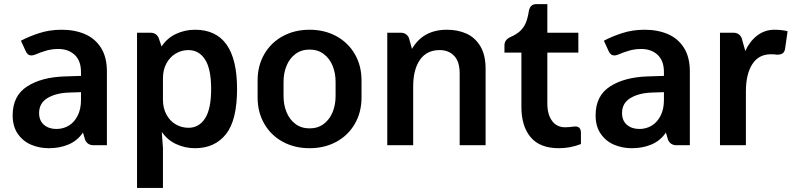

<svg xmlns="http://www.w3.org/2000/svg" viewBox="-20 -711 3890 940"><path d="M503.4 -361.3V0H438Q409.2 0 397 -25.4L386.2 -62Q358.9 -22 315.7 -3.7Q272.5 14.6 218.8 14.6Q173.3 14.6 133.1 -2.2Q92.8 -19 67.4 -55.4Q42 -91.8 42 -146.5Q42 -242.2 112.8 -287.8Q183.6 -333.5 298.3 -336.9L376.5 -339.4V-358.4Q376.5 -413.6 345.7 -442.4Q314.9 -471.2 265.1 -471.2Q234.9 -471.2 207.3 -463.4Q179.7 -455.6 151.4 -443.4Q141.1 -439.5 133.8 -439.5Q114.7 -439.5 105.5 -461.4L82.5 -511.7Q121.1 -532.2 171.9 -548.8Q222.7 -565.4 281.7 -565.4Q346.7 -565.4 396.5 -543.7Q446.3 -522 474.9 -476.3Q503.4 -430.7 503.4 -361.3ZM376.5 -220.7V-259.8L316.9 -257.8Q252.4 -255.4 211.9 -230.5Q171.4 -205.6 171.4 -157.7Q171.4 -120.6 195.1 -100.1Q218.8 -79.6 256.3 -79.6Q290.5 -79.6 317.9 -96.7Q345.2 -113.8 360.8 -145.8Q376.5 -177.7 376.5 -220.7Z M1140.6 -275.4Q1140.6 -122.1 1085.9 -53.7Q1031.2 14.6 934.6 14.6Q886.2 14.6 842.8 -5.4Q799.3 -25.4 772 -65.4L777.8 13.7V209H650.9V-550.8H715.8Q730.5 -550.8 740.5 -544.7Q750.5 -538.6 756.8 -525.4L771 -483.4Q797.9 -524.4 841.6 -544.9Q885.3 -565.4 934.6 -565.4Q1140.6 -565.4 1140.6 -275.4ZM1013.7 -275.4Q1013.7 -373.5 983.9 -419.7Q954.1 -465.8 902.8 -465.8Q868.7 -465.8 840.1 -448.7Q811.5 -431.6 794.7 -400.4Q777.8 -369.1 777.8 -328.1V-222.7Q777.8 -181.6 794.7 -150.4Q811.5 -119.1 840.1 -102.3Q868.7 -85.4 902.8 -85.4Q954.1 -85.4 983.9 -131.3Q1013.7 -177.2 1013.7 -275.4Z M1241.2 -233.9V-316.9Q1241.2 -389.2 1273.9 -445.8Q1306.6 -502.4 1364.5 -533.9Q1422.4 -565.4 1495.6 -565.4Q1568.8 -565.4 1626.7 -533.9Q1684.6 -502.4 1717.3 -445.8Q1750 -389.2 1750 -316.9V-233.9Q1750 -161.6 1717.3 -105Q1684.6 -48.3 1626.7 -16.8Q1568.8 14.6 1495.6 14.6Q1422.4 14.6 1364.5 -16.8Q1306.6 -48.3 1273.9 -105Q1241.2 -161.6 1241.2 -233.9ZM1623 -240.2V-310.5Q1623 -353 1608.4 -388.9Q1593.8 -424.8 1564.9 -446.5Q1536.1 -468.3 1495.6 -468.3Q1455.1 -468.3 1426.3 -446.5Q1397.5 -424.8 1382.8 -388.9Q1368.2 -353 1368.2 -310.5V-240.2Q1368.2 -197.8 1382.8 -161.9Q1397.5 -126 1426.3 -104.2Q1455.1 -82.5 1495.6 -82.5Q1536.1 -82.5 1564.9 -104.2Q1593.8 -126 1608.4 -161.9Q1623 -197.8 1623 -240.2Z M2357.4 -374V0H2230.5V-351.1Q2230.5 -409.7 2203.4 -437.7Q2176.3 -465.8 2132.8 -465.8Q2069.3 -465.8 2036.1 -418.2Q2002.9 -370.6 2002.9 -288.1V0H1876V-550.8H1940.9Q1955.6 -550.8 1965.6 -544.7Q1975.6 -538.6 1981.9 -525.4L1997.1 -471.7Q2051.3 -565.4 2168 -565.4Q2222.2 -565.4 2264.6 -545.9Q2307.1 -526.4 2332.3 -483.6Q2357.4 -440.9 2357.4 -374Z M2796.9 -91.8Q2824.2 -91.8 2824.2 -60.1V-5.9Q2772.5 14.6 2716.3 14.6Q2623 14.6 2577.9 -39.3Q2532.7 -93.3 2532.7 -187.5V-453.6H2449.7V-487.8Q2449.7 -502.4 2456.5 -512.2Q2463.4 -522 2477.1 -528.8Q2507.8 -542 2526.1 -558.8Q2544.4 -575.7 2554.2 -599.1Q2564 -622.6 2569.3 -657.7Q2572.8 -674.8 2581.8 -682.9Q2590.8 -690.9 2606.9 -690.9H2659.7V-550.8H2811.5V-453.6H2659.7V-204.1Q2659.7 -150.9 2682.6 -119.4Q2705.6 -87.9 2746.6 -87.9Q2765.1 -87.9 2789.1 -91.3Q2792 -91.8 2796.9 -91.8Z M3357.4 -361.3V0H3292Q3263.2 0 3251 -25.4L3240.2 -62Q3212.9 -22 3169.7 -3.7Q3126.5 14.6 3072.8 14.6Q3027.3 14.6 2987.1 -2.2Q2946.8 -19 2921.4 -55.4Q2896 -91.8 2896 -146.5Q2896 -242.2 2966.8 -287.8Q3037.6 -333.5 3152.3 -336.9L3230.5 -339.4V-358.4Q3230.5 -413.6 3199.7 -442.4Q3168.9 -471.2 3119.1 -471.2Q3088.9 -471.2 3061.3 -463.4Q3033.7 -455.6 3005.4 -443.4Q2995.1 -439.5 2987.8 -439.5Q2968.8 -439.5 2959.5 -461.4L2936.5 -511.7Q2975.1 -532.2 3025.9 -548.8Q3076.7 -565.4 3135.7 -565.4Q3200.7 -565.4 3250.5 -543.7Q3300.3 -522 3328.9 -476.3Q3357.4 -430.7 3357.4 -361.3ZM3230.5 -220.7V-259.8L3170.9 -257.8Q3106.4 -255.4 3065.9 -230.5Q3025.4 -205.6 3025.4 -157.7Q3025.4 -120.6 3049.1 -100.1Q3072.8 -79.6 3110.4 -79.6Q3144.5 -79.6 3171.9 -96.7Q3199.2 -113.8 3214.8 -145.8Q3230.5 -177.7 3230.5 -220.7Z M3835.9 -558.1 3823.7 -472.7Q3821.3 -456.5 3811.5 -449.7Q3801.8 -442.9 3783.7 -443.4Q3773.9 -445.3 3753.9 -445.3Q3694.3 -445.3 3663.1 -396.7Q3631.8 -348.1 3631.8 -263.2V0H3504.9V-550.8H3569.8Q3584.5 -550.8 3594.5 -544.7Q3604.5 -538.6 3610.8 -525.4L3628.9 -461.4Q3649.9 -508.3 3687 -536.9Q3724.1 -565.4 3771.5 -565.4Q3808.1 -565.4 3835.9 -558.1Z"/></svg>

Font: Lycee Sans SemiBold
Style: Regular
Weight: 600
Designer: Justin Alvin
Foundry: Alkove Design
Version: Version 1.030